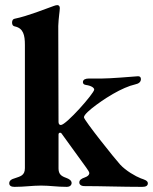

<svg xmlns="http://www.w3.org/2000/svg" viewBox="-20 -725 596 748"><path d="M36 3C76 3 105 -2 140 -2C175 -2 201 3 241 3C251 3 259 -3 259 -12C259 -22 249 -28 238 -32C218 -39 208 -47 208 -69C208 -91 208 -117 208 -139V-201C208 -206 211 -208 214 -208C216 -208 218 -207 219 -206L316 -72C323 -62 328 -55 328 -50C327 -43 322 -38 311 -34C297 -29 289 -24 289 -14C289 -6 296 0 309 0C375 0 454 3 534 3C548 3 556 -1 556 -11C556 -22 540 -26 529 -30C508 -38 470 -60 448 -84C431 -102 307 -257 307 -268C307 -288 401 -349 420 -359C451 -377 483 -391 506 -396C521 -399 529 -406 529 -417C529 -424 525 -428 518 -428C492 -426 409 -419 374 -419H325C315 -419 303 -416 303 -405C303 -399 307 -395 315 -394C336 -391 347 -383 347 -376C347 -362 238 -238 217 -238C211 -238 208 -243 208 -250L207 -624C208 -655 213 -682 213 -693C213 -699 211 -705 203 -705C199 -705 196 -704 190 -702C159 -691 87 -662 37 -652C31 -651 27 -646 27 -637C27 -628 31 -623 38 -622C71 -615 77 -588 77 -550V-70C77 -41 59 -38 39 -31C24 -27 16 -21 16 -11C16 -2 23 3 36 3Z"/></svg>

Font: EB Garamond
Style: Bold
Weight: 700
Designer: Georg Duffner and Octavio Pardo
Foundry: Georg Duffner
Version: Version 1.000;PS 001.000;hotconv 1.0.88;makeotf.lib2.5.64775